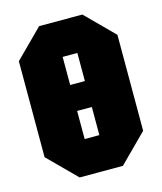

<svg xmlns="http://www.w3.org/2000/svg" viewBox="-106 -779 725 858"><g transform="rotate(-15 256.0 -350.0)"><path d="M28 -128V-572L156 -700H356L484 -572V-128L356 0H156ZM222 -540V-410H290V-540ZM222 -160H290V-290H222Z"/></g></svg>

Font: Tektur Condensed ExtraBold
Style: Regular
Weight: 800
Width: 3
Designer: Adam Jagosz
Foundry: Adam Jagosz
Version: Version 1.005;gftools[0.9.30]